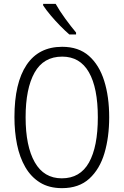

<svg xmlns="http://www.w3.org/2000/svg" viewBox="-20 -967 642 997"><path d="M547 -358Q547 -255 522.5 -172Q498 -89 444 -39.5Q390 10 302 10Q235 10 188 -19Q141 -48 111.5 -99Q82 -150 68.5 -216.5Q55 -283 55 -359Q55 -536 118 -630Q181 -724 303 -724Q388 -724 441.5 -677Q495 -630 521 -547.5Q547 -465 547 -358ZM113 -358Q113 -208 160.5 -124.5Q208 -41 301 -41Q396 -41 442 -123Q488 -205 488 -358Q488 -511 441.5 -592Q395 -673 303 -673Q206 -673 159.5 -590Q113 -507 113 -358ZM269 -947Q289 -911 319 -870Q349 -829 375 -798V-788H340Q318 -807 292 -833.5Q266 -860 242.5 -888Q219 -916 204 -939V-947Z"/></svg>

Font: Noto Sans Sinhala UI Condensed Light
Style: Regular
Weight: 300
Width: 3
Designer: Jelle Bosma - Monotype Design Team
Foundry: Monotype Imaging Inc.
Version: Version 2.006; ttfautohint (v1.8.4.7-5d5b)